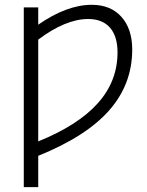

<svg xmlns="http://www.w3.org/2000/svg" viewBox="-20 -553 608 792"><path d="M137.7 30.3Q301.8 -36.1 383.3 -127Q464.8 -217.8 464.8 -336.9Q464.8 -403.3 433.6 -439Q402.3 -474.6 343.8 -474.6Q251 -474.6 137.7 -389.6ZM137.7 89.8V218.8H78.1V-522.5H137.7V-451.2Q255.9 -533.2 358.4 -533.2Q436.5 -533.2 481 -483.4Q525.4 -433.6 525.4 -348.6Q525.4 -206.1 430.7 -98.1Q335.9 9.8 137.7 89.8Z"/></svg>

Font: Gen Shin Gothic Light
Style: Regular
Weight: 200
Designer: [Source Han Sans]
Ryoko NISHIZUKA  (kana & ideographs); Paul D. Hunt (Latin, Greek & Cyrillic); Wenlong ZHANG  (bopomofo
Version: Version 1.002.20150607